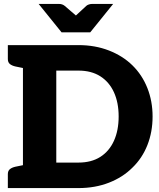

<svg xmlns="http://www.w3.org/2000/svg" viewBox="-20 -959 813 979"><path d="M97 0V-729H380Q465 -729 535.5 -701.5Q606 -674 655 -626Q705 -577 731.5 -510Q758 -443 758 -365Q758 -286 731.5 -219Q705 -152 655 -104Q606 -55 535.5 -27.5Q465 0 380 0ZM267 -130H380Q446 -130 491.5 -159Q537 -188 561 -241Q585 -294 585 -365Q585 -436 561 -488.5Q537 -541 491.5 -570Q446 -599 380 -599H267ZM20 0V-71Q20 -88 30.5 -96.5Q41 -105 59 -109L103 -118L117 0ZM117 -729 103 -611 59 -620Q41 -624 30.5 -632.5Q20 -641 20 -658V-729ZM557 -939 440 -794H294L177 -939H280Q298 -939 310 -929L367 -880L420 -929Q424 -933 432.5 -936Q441 -939 450 -939Z"/></svg>

Font: Aleo Black
Style: Regular
Weight: 900
Designer: Alessio Laiso
Foundry: Alessio Laiso
Version: Version 2.001;gftools[0.9.29]